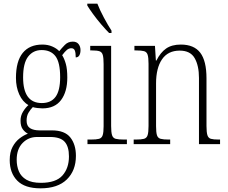

<svg xmlns="http://www.w3.org/2000/svg" viewBox="-20 -786 1244 1047"><path d="M201 241Q115 241 74 199Q33 157 33 87Q33 44 48.5 15Q64 -14 87 -31.5Q110 -49 132 -57Q116 -65 104 -81.5Q92 -98 92 -128Q92 -155 105.5 -177Q119 -199 135 -213Q103 -231 85 -271Q67 -311 67 -361Q67 -452 104 -497.5Q141 -543 211 -543Q241 -543 265 -532.5Q289 -522 303 -507Q316 -523 333.5 -541Q351 -559 377 -559Q398 -559 408.5 -545.5Q419 -532 419 -513Q419 -495 412.5 -484Q406 -473 393 -473Q393 -498 388 -510.5Q383 -523 369 -523Q356 -523 345 -514Q334 -505 319 -485Q331 -466 339 -437.5Q347 -409 347 -363Q347 -286 313 -240.5Q279 -195 211 -195Q200 -195 183.5 -197Q167 -199 159 -202Q146 -189 135.5 -171.5Q125 -154 125 -128Q125 -99 144 -87Q163 -75 196 -75H263Q333 -75 363.5 -36.5Q394 2 394 64Q394 144 344.5 192.5Q295 241 201 241ZM208 -224Q258 -224 283 -258Q308 -292 308 -365Q308 -446 282.5 -479.5Q257 -513 207 -513Q161 -513 133.5 -477.5Q106 -442 106 -364Q106 -224 208 -224ZM203 211Q285 211 320.5 171Q356 131 356 67Q356 13 332.5 -13Q309 -39 253 -39H182Q135 -39 103 -6Q71 27 71 85Q71 120 83 148.5Q95 177 124 194Q153 211 203 211Z M457 0V-25H476Q505 -25 520 -29Q535 -33 540 -49Q545 -65 545 -98V-436Q545 -470 540.5 -486Q536 -502 522.5 -506.5Q509 -511 482 -511H472V-536H586V-99Q586 -65 591 -49Q596 -33 611 -29Q626 -25 656 -25H672V0ZM575 -606Q557 -624 532.5 -652.5Q508 -681 487 -710Q466 -739 456 -756V-766H511Q524 -732 546.5 -690Q569 -648 588 -619V-606Z M709 0V-25H721Q750 -25 765 -29Q780 -33 785 -49Q790 -65 790 -99V-438Q790 -472 785 -487.5Q780 -503 765.5 -507Q751 -511 723 -511H713V-536H825L830 -456H833Q855 -500 886 -521.5Q917 -543 966 -543Q1038 -543 1072 -498.5Q1106 -454 1106 -359V-99Q1106 -65 1111 -49Q1116 -33 1130 -29Q1144 -25 1173 -25H1180V0H1065V-361Q1065 -428 1041.5 -469Q1018 -510 960 -510Q896 -510 863.5 -462.5Q831 -415 831 -331V-98Q831 -64 836 -48.5Q841 -33 856 -29Q871 -25 900 -25H908V0Z"/></svg>

Font: Noto Serif Lao Condensed ExtraLight
Style: Regular
Weight: 200
Width: 3
Designer: Monotype Design Team
Foundry: Monotype Imaging Inc.
Version: Version 2.003; ttfautohint (v1.8.4.7-5d5b)